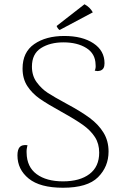

<svg xmlns="http://www.w3.org/2000/svg" viewBox="-20 -870 586 902"><path d="M62 -140Q62 -167 72.5 -179Q83 -191 109 -188Q104 -169 105 -152Q106 -86 152 -52Q198 -18 276 -18Q355 -18 400.5 -52.5Q446 -87 446 -153Q446 -195 426 -226Q406 -257 370.5 -282.5Q335 -308 270 -344Q203 -381 167 -406Q131 -431 108.5 -465.5Q86 -500 86 -548Q86 -625 141 -663Q196 -701 282 -701Q367 -701 419 -666.5Q471 -632 471 -573Q471 -559 466.5 -550.5Q462 -542 451 -538Q443 -536 439 -536Q435 -536 425 -538Q431 -550 429 -567Q428 -618 385.5 -644.5Q343 -671 278 -671Q215 -671 172.5 -644Q130 -617 130 -557Q130 -514 152.5 -483.5Q175 -453 204 -434Q233 -415 294 -382Q361 -346 402 -315.5Q443 -285 466.5 -246.5Q490 -208 490 -158Q490 -87 440.5 -37.5Q391 12 276 12Q168 12 115 -31Q62 -74 62 -140ZM260 -729Q256 -731 251.5 -737.5Q247 -744 246 -748L377 -850Q403 -836 416 -812Z"/></svg>

Font: Arima Madurai ExtraLight
Style: Regular
Weight: 275
Designer: Joana Correia and Natanael Gama
Foundry: NDISCOVER
Version: Version 1.020